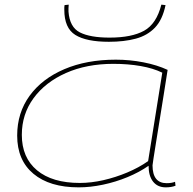

<svg xmlns="http://www.w3.org/2000/svg" viewBox="-20 -797 830 827"><path d="M694 10Q659 10 639.5 -14.5Q620 -39 620 -83Q580 -55 529 -34Q478 -13 423.5 -1.5Q369 10 319 10Q194 10 124 -48.5Q54 -107 54 -213Q54 -311 107.5 -384.5Q161 -458 257 -499Q353 -540 479 -540Q539 -540 598 -528.5Q657 -517 702 -496Q694 -444 685 -388Q676 -332 667.5 -279Q659 -226 652 -183Q645 -140 641 -113.5Q637 -87 637 -85Q637 -8 698 -8Q719 -8 734 -14L736 3Q718 10 694 10ZM618 -103 679 -484Q640 -503 586 -512.5Q532 -522 468 -522Q353 -522 264 -482.5Q175 -443 124.5 -374Q74 -305 74 -216Q74 -118 139.5 -63.5Q205 -9 324 -9Q373 -9 425.5 -21Q478 -33 528 -54Q578 -75 618 -103ZM449 -617Q352 -617 304.5 -646.5Q257 -676 257 -755Q257 -760 257 -765Q257 -770 258 -775L276 -777Q275 -769 275 -761.5Q275 -754 275 -747Q280 -680 324 -657.5Q368 -635 452 -635Q547 -635 600.5 -664.5Q654 -694 675 -777L693 -775Q680 -712 647.5 -678Q615 -644 565 -630.5Q515 -617 449 -617Z"/></svg>

Font: Georama Extra Expanded Thin
Style: Italic
Weight: 100
Width: 8
Italic angle: -9°
Designer: Jean-Baptiste Levee
Foundry: Production Type
Version: Version 1.000